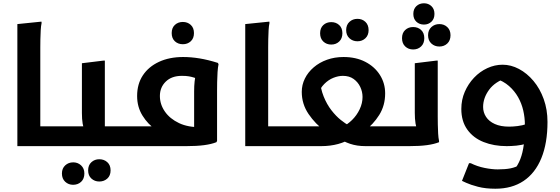

<svg xmlns="http://www.w3.org/2000/svg" viewBox="-20 -892 3419 1172"><path d="M194 0V-121H364V-20L344 0ZM86 -745 233 -760 234 -752Q230 -734 228.5 -707Q227 -680 226.5 -652Q226 -624 226 -604V0H86Z M364 -121H545L497 -97Q489 -110 484.5 -137.5Q480 -165 480 -202V-506L611 -522H620V-64L563 -121H757V-20L737 0H344V-101ZM518 148Q518 116 538 98Q558 80 586 80Q615 80 635 98Q655 116 655 148Q655 180 635 198Q615 216 586 216Q558 216 538 198Q518 180 518 148ZM358 167Q358 136 378 117.5Q398 99 427 99Q455 99 475 117.5Q495 136 495 167Q495 199 475.5 217.5Q456 236 426 236Q398 236 378 217.5Q358 199 358 167Z M757 -121H960L931 -101Q883 -133 850 -186Q817 -239 817 -306Q817 -379 852 -432Q887 -485 950.5 -514.5Q1014 -544 1098 -544Q1146 -544 1198 -535.5Q1250 -527 1310 -508L1314 -500Q1310 -482 1308 -452Q1306 -422 1305.5 -391Q1305 -360 1305 -340V-32L1301 -24Q1271 -12 1226 -6Q1181 0 1118 0H737V-101ZM956 -306Q956 -255 986.5 -211Q1017 -167 1073 -140.5Q1129 -114 1207 -116L1165 -64V-334Q1165 -369 1168 -395Q1171 -421 1176 -442L1192 -409Q1178 -414 1164 -418.5Q1150 -423 1133 -426Q1116 -429 1090 -429Q1028 -429 992 -394Q956 -359 956 -306ZM1096 -622Q1067 -622 1047.5 -640Q1028 -658 1028 -690Q1028 -722 1047.5 -740Q1067 -758 1096 -758Q1125 -758 1144.5 -740Q1164 -722 1164 -690Q1164 -658 1144.5 -640Q1125 -622 1096 -622Z M1585 0V-121H1755V-20L1735 0ZM1477 -745 1624 -760 1625 -752Q1621 -734 1619.5 -707Q1618 -680 1617.5 -652Q1617 -624 1617 -604V0H1477Z M2077 -544Q2153 -544 2210 -514.5Q2267 -485 2299 -434.5Q2331 -384 2331 -322Q2331 -248 2295 -190.5Q2259 -133 2203 -91L2175 -121H2416L2417 -20L2397 0H2211Q2159 0 2117.5 -14Q2076 -28 2041 -52L2137 -54Q2092 -26 2044 -13Q1996 0 1941 0H1735V-101L1755 -121H1995L1965 -91Q1905 -135 1863.5 -196Q1822 -257 1822 -331Q1822 -374 1841 -412.5Q1860 -451 1895 -481Q1930 -511 1976.5 -527.5Q2023 -544 2077 -544ZM1919 -313 1932 -412Q1936 -352 1955.5 -303.5Q1975 -255 2003 -219Q2031 -183 2060.5 -159.5Q2090 -136 2112 -125L2067 -116Q2100 -131 2129 -159.5Q2158 -188 2175.5 -225Q2193 -262 2193 -300Q2193 -332 2179 -361.5Q2165 -391 2138.5 -410Q2112 -429 2073 -429Q2045 -429 2015 -417Q1985 -405 1959.5 -379.5Q1934 -354 1919 -313ZM2162 -640Q2133 -640 2113 -658.5Q2093 -677 2093 -708Q2093 -740 2113 -758.5Q2133 -777 2162 -777Q2191 -777 2210.5 -758.5Q2230 -740 2230 -708Q2230 -677 2210.5 -658.5Q2191 -640 2162 -640ZM2002 -620Q1973 -620 1953.5 -638.5Q1934 -657 1934 -689Q1934 -721 1953.5 -739Q1973 -757 2002 -757Q2031 -757 2050.5 -739Q2070 -721 2070 -689Q2070 -657 2050.5 -638.5Q2031 -620 2002 -620Z M2377 0V-101L2397 -121H2577L2529 -97Q2521 -110 2516.5 -138Q2512 -166 2512 -203V-506L2643 -522H2652V-180Q2652 -160 2652.5 -132Q2653 -104 2654.5 -77Q2656 -50 2660 -32V-24Q2630 -12 2586 -6Q2542 0 2479 0ZM2568 -742Q2540 -742 2521.5 -759.5Q2503 -777 2503 -807Q2503 -837 2521.5 -854.5Q2540 -872 2568 -872Q2595 -872 2613.5 -854.5Q2632 -837 2632 -807Q2632 -777 2613.5 -759.5Q2595 -742 2568 -742ZM2662 -608Q2633 -608 2613 -626.5Q2593 -645 2593 -677Q2593 -708 2613 -726.5Q2633 -745 2662 -745Q2691 -745 2710.5 -726.5Q2730 -708 2730 -677Q2730 -645 2710.5 -626.5Q2691 -608 2662 -608ZM2502 -590Q2473 -590 2453.5 -608.5Q2434 -627 2434 -659Q2434 -691 2453.5 -709Q2473 -727 2502 -727Q2531 -727 2550.5 -709Q2570 -691 2570 -659Q2570 -627 2550.5 -608.5Q2531 -590 2502 -590Z M3004 260Q2943 260 2897.5 248Q2852 236 2826 224Q2800 212 2800 212L2843 104H2853Q2893 124 2938 133Q2983 142 3018 142Q3065 142 3097 135.5Q3129 129 3158 112L3116 148Q3141 118 3156 79.5Q3171 41 3177.5 -10.5Q3184 -62 3184 -130Q3184 -174 3174 -217.5Q3164 -261 3142.5 -299Q3121 -337 3087 -367Q3053 -397 3004 -413L3077 -418Q3002 -394 2965.5 -344Q2929 -294 2929 -239Q2929 -206 2947 -178.5Q2965 -151 3000.5 -135Q3036 -119 3088 -119Q3111 -119 3139.5 -122.5Q3168 -126 3195 -135L3194 -16Q3164 -6 3132 -3Q3100 0 3073 0Q2995 0 2932 -25Q2869 -50 2832.5 -101Q2796 -152 2796 -227Q2796 -283 2817 -331.5Q2838 -380 2873.5 -417.5Q2909 -455 2954.5 -476Q3000 -497 3048 -497Q3099 -497 3148 -471Q3197 -445 3236.5 -398Q3276 -351 3299 -287Q3322 -223 3322 -148Q3322 -18 3284.5 73.5Q3247 165 3176 212.5Q3105 260 3004 260Z"/></svg>

Font: Kufam SemiBold
Style: Italic
Weight: 600
Italic angle: -11°
Designer: Artur Schmal
Foundry: Original Type
Version: Version 1.301; ttfautohint (v1.8.3)